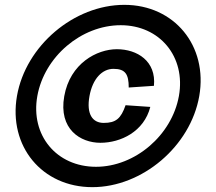

<svg xmlns="http://www.w3.org/2000/svg" viewBox="-20 -746 892 792"><path d="M394 -157C478 -157 574 -203 600 -305L498 -312C479 -257 458 -239 408 -239C361 -239 336 -276 349 -349C362 -422 402 -462 448 -462C497 -462 511 -440 511 -385L615 -392C625 -494 546 -543 462 -543C380 -543 269 -485 245 -349C221 -213 312 -157 394 -157ZM50 -350C14 -143 153 26 361 26C567 26 766 -143 802 -350C838 -557 699 -726 493 -726C285 -726 86 -557 50 -350ZM134 -350C163 -512 315 -642 478 -642C639 -642 747 -512 718 -350C689 -188 537 -58 376 -58C213 -58 105 -188 134 -350Z"/></svg>

Font: Uncut Sans
Style: Bold Italic
Weight: 700
Italic angle: -10°
Designer: Kasper Nordkvist
Foundry: Uncut Type
Version: Version 1.111;FEAKit 1.0